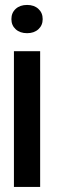

<svg xmlns="http://www.w3.org/2000/svg" viewBox="-20 -738 225 758"><path d="M87 -607Q59 -607 42 -622.5Q25 -638 25 -662.5Q25 -687.5 42 -703Q59 -718.5 87 -718.5Q114.5 -718.5 131.5 -703Q148.5 -687.5 148.5 -662.5Q148.5 -638 131.5 -622.5Q114.5 -607 87 -607ZM35 -536H138.5V0H35Z"/></svg>

Font: Anybody Narrow Medium
Style: Regular
Weight: 500
Width: 3
Designer: Tyler Finck
Foundry: Etcetera Type Company
Version: Version 1.000; ttfautohint (v1.8)